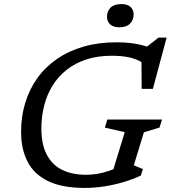

<svg xmlns="http://www.w3.org/2000/svg" viewBox="-20 -912 838 942"><path d="M402 -54.5Q429 -54.5 458.2 -59.2Q487.5 -64 517.2 -74.5Q547 -85 574.5 -101L526 -47.5L592 -263.5L494.5 -286L506.5 -325.5H775L762.5 -286L686 -263L636.5 -101L681 -82.5L671 -50.5Q630 -31.5 583.8 -18Q537.5 -4.5 489.8 2.8Q442 10 395.5 10Q284.5 10 215.8 -23.5Q147 -57 115.2 -118.8Q83.5 -180.5 83.5 -264.5Q83.5 -341 104 -408Q124.5 -475 163.8 -529.5Q203 -584 260.2 -623.2Q317.5 -662.5 390.8 -683.5Q464 -704.5 552.5 -704.5Q584.5 -704.5 613.8 -701.5Q643 -698.5 669.8 -692.2Q696.5 -686 720.5 -677L692 -676L757.5 -727.5H797.5L730 -476H675L674 -630.5L688.5 -599Q652 -622.5 614 -630.5Q576 -638.5 528.5 -638.5Q459.5 -638.5 404.2 -620.5Q349 -602.5 307.5 -569.8Q266 -537 238.2 -492.5Q210.5 -448 196.8 -394.2Q183 -340.5 183 -281Q183 -205 208.8 -154.5Q234.5 -104 283.8 -79.2Q333 -54.5 402 -54.5ZM565 -778Q537 -778 521 -792Q505 -806 505 -830Q505 -857.5 522.8 -874.8Q540.5 -892 575.5 -892Q604 -892 619.8 -878.5Q635.5 -865 635.5 -841Q635.5 -813.5 617.8 -795.8Q600 -778 565 -778Z"/></svg>

Font: Newsreader 10pt
Style: Italic
Weight: 400
Italic angle: -17°
Version: Version 1.003